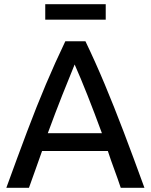

<svg xmlns="http://www.w3.org/2000/svg" viewBox="-20 -888 713 908"><path d="M10 0Q63 -146 108 -265.5Q153 -385 197 -489Q241 -593 289 -693H384Q432 -593 475.5 -489Q519 -385 564.5 -265.5Q610 -146 663 0H551Q536 -45 520 -88Q504 -131 490 -174H179Q164 -131 148.5 -88Q133 -45 117 0ZM206 -258H462Q426 -356 393.5 -438Q361 -520 333 -583Q307 -520 274.5 -438Q242 -356 206 -258ZM194 -795V-868H480V-795Z"/></svg>

Font: Ubuntu Sans Medium
Style: Regular
Weight: 500
Designer: Dalton Maag Ltd
Foundry: Dalton Maag Ltd
Version: Version 1.006; ttfautohint (v1.8.4.7-5d5b)